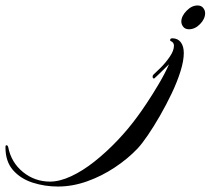

<svg xmlns="http://www.w3.org/2000/svg" viewBox="-554 -413 770 702"><path d="M137 -306Q123 -306 116 -315Q109 -324 109 -334Q109 -354 128 -373.5Q147 -393 168 -393Q182 -393 189 -384Q196 -375 196 -365Q196 -344 177.5 -325Q159 -306 137 -306ZM-342 269Q-390 269 -434 255Q-478 241 -506 209.5Q-534 178 -534 126V124Q-534 118 -530 118Q-526 118 -524 125Q-513 181 -470 216Q-427 251 -371 251Q-336 251 -294 231.5Q-252 212 -209 178Q-166 144 -125 101Q-84 58 -50 11Q-38 -5 -17 -36.5Q4 -68 26.5 -106Q49 -144 64 -178Q59 -173 48 -162.5Q37 -152 27 -142Q17 -132 11 -127Q10 -126 9.5 -126Q9 -126 9 -126Q4 -126 4 -133Q4 -138 9 -142Q17 -149 34.5 -166.5Q52 -184 67 -206Q82 -228 82 -246Q82 -258 70 -263Q68 -264 68 -266Q68 -273 76 -273Q96 -273 107 -258.5Q118 -244 118 -219Q118 -191 106 -152.5Q94 -114 74 -72Q54 -30 31 10Q8 50 -13.5 81.5Q-35 113 -51 130Q-86 167 -134 199Q-182 231 -235.5 250Q-289 269 -342 269Z"/></svg>

Font: Arizonia
Style: Regular
Weight: 400
Designer: Robert E. Leuschke
Foundry: Robert E. Leuschke
Version: Version 1.010; ttfautohint (v1.8.4.7-5d5b)